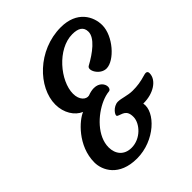

<svg xmlns="http://www.w3.org/2000/svg" viewBox="-215 -877 1000 1000"><g transform="rotate(-45 284.5 -377.5)"><path d="M33.7 -137.7C33.7 -80.1 74.7 4.9 205.6 4.9C337.4 4.9 445.8 -100.1 430.7 -174.8C504.9 -173.3 565.9 -213.4 565.9 -263.2C565.9 -275.9 559.1 -282.2 540.5 -276.9C499 -264.6 474.1 -261.2 439 -261.2C403.3 -261.2 369.6 -275.4 344.2 -275.4C308.6 -275.4 276.9 -232.9 290 -225.1C310.1 -212.9 347.2 -216.8 345.7 -159.7C344.2 -113.8 292.5 -54.7 225.1 -54.7C170.4 -54.7 141.6 -92.3 141.6 -141.1C141.6 -222.7 220.2 -298.8 294.4 -331.1C313 -338.9 330.6 -344.2 346.7 -345.7C357.9 -346.2 363.3 -355.5 363.3 -366.7C363.3 -386.7 345.2 -414.1 305.7 -414.1C293 -414.1 277.3 -411.1 259.8 -404.3C235.4 -399.4 208 -423.3 208 -469.7C208 -563.5 314.9 -691.9 424.8 -691.9C468.3 -691.9 493.7 -677.2 493.7 -641.1C493.7 -595.7 430.7 -548.3 368.7 -514.6C344.2 -501 377.9 -439 424.8 -439C483.4 -439 568.8 -534.2 568.8 -614.7C568.8 -678.2 527.3 -759.8 407.7 -759.8C237.8 -759.8 103 -620.6 103 -495.1C103 -433.1 135.3 -383.8 178.2 -365.7C135.3 -349.1 33.7 -260.7 33.7 -137.7Z"/></g></svg>

Font: Courgette
Style: Regular
Weight: 400
Designer: Karolina Lach
Foundry: Karolina Lach
Version: Version 1.002